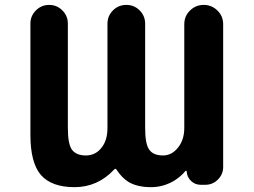

<svg xmlns="http://www.w3.org/2000/svg" viewBox="-20 -776 1040 786"><path d="M598.6 -9.8Q542 -9.8 505.9 -31.2Q478.5 -48.8 458 -80.1Q453.1 -88.9 447.3 -82Q379.9 -9.8 285.2 -9.8Q191.4 -9.8 147.5 -59.6Q104.5 -109.4 104.5 -223.6V-679.7Q104.5 -710.9 127 -733.4Q149.4 -755.9 181.2 -755.9Q212.9 -755.9 235.4 -733.4Q257.8 -710.9 257.8 -679.7V-252Q257.8 -184.6 275.4 -162.1Q293 -139.6 331.5 -139.6Q370.1 -139.6 394.5 -169.9Q419.9 -200.2 419.9 -252V-678.7Q419.9 -710.9 442.4 -733.4Q464.8 -755.9 497.1 -755.9Q529.3 -755.9 551.8 -733.4Q574.2 -710.9 574.2 -678.7V-252Q574.2 -184.6 591.8 -162.1Q608.4 -139.6 647.5 -139.6Q682.6 -139.6 708 -170.9Q734.4 -203.1 734.4 -252V-676.8Q734.4 -710 757.8 -732.9Q781.2 -755.9 814 -755.9Q846.7 -755.9 870.1 -732.9Q893.6 -710 893.6 -676.8V-92.8Q893.6 -62.5 872.1 -41Q850.6 -19.5 820.3 -19.5H801.8Q778.3 -19.5 761.7 -35.6Q745.1 -51.8 744.1 -75.2Q744.1 -76.2 742.2 -76.7Q740.2 -77.1 739.3 -76.2Q720.7 -53.7 694.3 -37.1Q649.4 -9.8 598.6 -9.8Z"/></svg>

Font: Rounded-X Mgen+ 1m bold
Style: Bold
Weight: 700
Designer: [Source Han Sans]
Ryoko NISHIZUKA  (kana & ideographs); Paul D. Hunt (Latin, Greek & Cyrillic); Wenlong ZHANG  (bopomofo
Version: Version 1.059.20150602